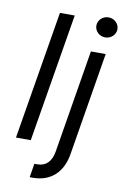

<svg xmlns="http://www.w3.org/2000/svg" viewBox="-102 -808 689 1071"><g transform="rotate(10 242.0 -272.5)"><path d="M235.8 -727.3H152L31.2 0H115.1ZM144.9 204.5H161.9C267 204.5 329.5 140.6 346.6 39.8L443.2 -545.5H359.4L262.8 39.8C252.8 95.2 224.4 126.4 173.3 126.4H157.7ZM364.3 -693.2C364.3 -661.9 391.3 -636.4 424 -636.4C456.7 -636.4 483.7 -661.9 483.7 -693.2C483.7 -724.4 456.7 -750 424 -750C391.3 -750 364.3 -724.4 364.3 -693.2Z"/></g></svg>

Font: Margiela Sans
Style: Italic
Weight: 400
Italic angle: -9.39999°
Designer: Stefan Endress, Andreas Faust
Version: Version 1.100;FEAKit 1.0